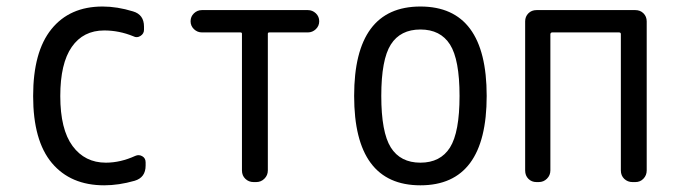

<svg xmlns="http://www.w3.org/2000/svg" viewBox="-20 -550 2040 580"><path d="M294.9 9.8Q193.4 9.8 136.7 -57.6Q80.1 -125 80.1 -259.8Q80.1 -393.6 135.3 -461.9Q190.4 -530.3 290 -530.3Q334 -530.3 381.8 -515.6Q415 -505.9 415 -469.7V-460Q415 -448.2 404.3 -441.4Q393.6 -434.6 382.8 -440.4Q339.8 -458 294.9 -458Q231.4 -458 196.8 -408.2Q162.1 -358.4 162.1 -259.8Q162.1 -159.2 199.2 -108.9Q236.3 -58.6 299.8 -58.6Q343.8 -58.6 388.7 -79.1Q399.4 -84 409.7 -78.1Q419.9 -72.3 419.9 -59.6V-49.8Q419.9 -13.7 386.7 -3.9Q338.9 9.8 294.9 9.8Z M589.8 -452.1Q576.2 -452.1 565.9 -461.9Q555.7 -471.7 555.7 -485.8Q555.7 -500 565.9 -509.8Q576.2 -519.5 589.8 -519.5H910.2Q923.8 -519.5 934.1 -509.8Q944.3 -500 944.3 -485.8Q944.3 -471.7 934.1 -461.9Q923.8 -452.1 910.2 -452.1H793.9Q789.1 -452.1 789.1 -448.2V-35.2Q789.1 -20.5 778.8 -10.3Q768.6 0 753.9 0H746.1Q731.4 0 721.2 -9.8Q710.9 -19.5 710.9 -35.2V-448.2Q710.9 -452.1 706.1 -452.1Z M1339.4 -415.5Q1310.5 -460.9 1250 -460.9Q1189.5 -460.9 1160.6 -415.5Q1131.8 -370.1 1131.8 -260.3Q1131.8 -150.4 1160.6 -104.5Q1189.5 -58.6 1250 -58.6Q1310.5 -58.6 1339.4 -104.5Q1368.2 -150.4 1368.2 -260.3Q1368.2 -370.1 1339.4 -415.5ZM1450.2 -260.3Q1450.2 9.8 1250 9.8Q1049.8 9.8 1049.8 -260.3Q1049.8 -530.3 1250 -530.3Q1450.2 -530.3 1450.2 -260.3Z M1600.6 0Q1585.9 0 1576.2 -9.8Q1566.4 -19.5 1566.4 -35.2V-485.4Q1566.4 -500 1576.2 -509.8Q1585.9 -519.5 1600.6 -519.5H1899.4Q1914.1 -519.5 1923.8 -509.8Q1933.6 -500 1933.6 -485.4V-35.2Q1933.6 -20.5 1923.8 -10.3Q1914.1 0 1899.4 0H1890.6Q1876 0 1865.7 -9.8Q1855.5 -19.5 1855.5 -35.2V-447.3Q1855.5 -452.1 1849.6 -452.1H1648.4Q1643.6 -452.1 1642.6 -447.3V-35.2Q1642.6 -20.5 1632.3 -10.3Q1622.1 0 1607.4 0Z"/></svg>

Font: Rounded-L Mgen+ 2m regular
Style: Regular
Weight: 400
Designer: [Source Han Sans]
Ryoko NISHIZUKA  (kana & ideographs); Paul D. Hunt (Latin, Greek & Cyrillic); Wenlong ZHANG  (bopomofo
Version: Version 1.059.20150602